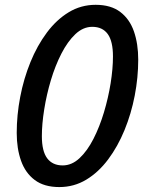

<svg xmlns="http://www.w3.org/2000/svg" viewBox="-20 -767 618 798"><path d="M226.5 10.5Q163.5 10.5 124.5 -18.8Q85.5 -48 67.5 -98.8Q49.5 -149.5 49.5 -214.5Q49.5 -288.5 64 -364.2Q78.5 -440 106.5 -508.8Q134.5 -577.5 174.5 -631.2Q214.5 -685 265.5 -716Q316.5 -747 377.5 -747Q441 -747 480 -717.2Q519 -687.5 536.8 -636Q554.5 -584.5 554.5 -519Q554.5 -445 540 -369.8Q525.5 -294.5 497.5 -226.2Q469.5 -158 429.5 -104.5Q389.5 -51 338.5 -20.2Q287.5 10.5 226.5 10.5ZM240.5 -79.5Q278.5 -79.5 310.8 -109.8Q343 -140 368.5 -190Q394 -240 412 -300Q430 -360 439.8 -420.8Q449.5 -481.5 449.5 -532.5Q449.5 -595.5 427.8 -625.5Q406 -655.5 363.5 -655.5Q325.5 -655.5 293.2 -625Q261 -594.5 235.2 -544.2Q209.5 -494 191.5 -433.8Q173.5 -373.5 163.8 -312.5Q154 -251.5 154 -201Q154 -138.5 176.2 -109Q198.5 -79.5 240.5 -79.5Z"/></svg>

Font: Epilogue Medium
Style: Italic
Weight: 500
Italic angle: -12°
Designer: Tyler Finck
Foundry: Etcetera Type Co
Version: Version 2.112